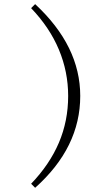

<svg xmlns="http://www.w3.org/2000/svg" viewBox="-20 -770 540 931"><path d="M130.9 -730.5 150.4 -750Q259.8 -648.4 314.5 -537.1Q369.1 -425.8 369.1 -304.7Q369.1 -179.7 314.5 -68.4Q259.8 43 150.4 140.6L130.9 121.1Q220.7 27.3 265.6 -78.1Q310.5 -183.6 310.5 -304.7Q310.5 -421.9 265.6 -529.3Q220.7 -636.7 130.9 -730.5Z"/></svg>

Font: BabelStone Khitan Small Seal
Style: Regular
Weight: 400
Designer: Andrew West
Foundry: BabelStone
Version: Version 13.000